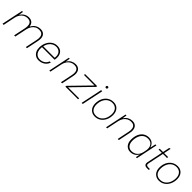

<svg xmlns="http://www.w3.org/2000/svg" viewBox="512 -2517 4354 4354"><g transform="rotate(45 2688.5 -340.0)"><path d="M31 0 139 -517H170L154 -415H159Q193 -469 243.5 -498Q294 -527 354 -527Q419 -527 460 -493Q501 -459 509 -394H516Q553 -464 609 -495.5Q665 -527 728 -527Q786 -527 825 -500.5Q864 -474 878 -421.5Q892 -369 875 -290L815 0H779L839 -288Q853 -354 844 -399.5Q835 -445 803.5 -469Q772 -493 717 -493Q662 -493 618 -467.5Q574 -442 544.5 -396.5Q515 -351 502 -291L441 0H404L464 -288Q478 -356 468.5 -401.5Q459 -447 428 -470Q397 -493 344 -493Q292 -493 247.5 -468.5Q203 -444 172 -399Q141 -354 128 -293L68 0Z M1195 10Q1134 10 1089.5 -18.5Q1045 -47 1021.5 -98.5Q998 -150 1000 -219Q1004 -308 1039 -377.5Q1074 -447 1132.5 -487Q1191 -527 1266 -527Q1339 -527 1383.5 -492.5Q1428 -458 1443.5 -397.5Q1459 -337 1443 -258H1039Q1031 -187 1048 -134.5Q1065 -82 1104 -53Q1143 -24 1198 -24Q1268 -24 1320 -59.5Q1372 -95 1391 -153H1428Q1415 -104 1381 -67.5Q1347 -31 1299 -10.5Q1251 10 1195 10ZM1042 -277 1029 -291H1427L1410 -276Q1424 -345 1408.5 -393.5Q1393 -442 1354 -468Q1315 -494 1260 -494Q1211 -494 1166.5 -470Q1122 -446 1089.5 -398Q1057 -350 1042 -277Z M1532 0 1640 -517H1670L1654 -415H1659Q1695 -474 1747.5 -500.5Q1800 -527 1855 -527Q1900 -527 1933 -511Q1966 -495 1985 -464.5Q2004 -434 2009 -390.5Q2014 -347 2002 -291L1942 0H1906L1966 -288Q1980 -354 1971 -399.5Q1962 -445 1931 -469Q1900 -493 1846 -493Q1793 -493 1748 -468.5Q1703 -444 1672 -399Q1641 -354 1628 -293L1567 0Z M2045 0 2051 -29 2496 -485H2157L2164 -517H2550L2544 -487L2101 -32H2459L2453 0Z M2569 0 2677 -517H2713L2604 0ZM2722 -625Q2710 -625 2701.5 -633Q2693 -641 2693 -654Q2693 -668 2702 -677.5Q2711 -687 2726 -687Q2738 -687 2746.5 -679.5Q2755 -672 2755 -658Q2755 -644 2746 -634.5Q2737 -625 2722 -625Z M2996 10Q2950 10 2913 -6Q2876 -22 2849.5 -51Q2823 -80 2809 -120Q2795 -160 2795 -208Q2795 -301 2830 -373Q2865 -445 2927.5 -486Q2990 -527 3071 -527Q3117 -527 3153.5 -511.5Q3190 -496 3216 -467Q3242 -438 3255.5 -398Q3269 -358 3269 -309Q3269 -216 3233.5 -144Q3198 -72 3136.5 -31Q3075 10 2996 10ZM3000 -23Q3068 -23 3120 -57.5Q3172 -92 3202 -154Q3232 -216 3235 -297Q3237 -343 3225.5 -379.5Q3214 -416 3191.5 -441.5Q3169 -467 3137.5 -480.5Q3106 -494 3066 -494Q2998 -494 2946.5 -460Q2895 -426 2865 -364Q2835 -302 2832 -219Q2831 -172 2842 -135.5Q2853 -99 2875 -74Q2897 -49 2928.5 -36Q2960 -23 3000 -23Z M3352 0 3460 -517H3490L3474 -415H3479Q3515 -474 3567.5 -500.5Q3620 -527 3675 -527Q3720 -527 3753 -511Q3786 -495 3805 -464.5Q3824 -434 3829 -390.5Q3834 -347 3822 -291L3762 0H3726L3786 -288Q3800 -354 3791 -399.5Q3782 -445 3751 -469Q3720 -493 3666 -493Q3613 -493 3568 -468.5Q3523 -444 3492 -399Q3461 -354 3448 -293L3387 0Z M4134 10Q4092 10 4058 -5Q4024 -20 3999.5 -48Q3975 -76 3962 -114.5Q3949 -153 3949 -201Q3949 -303 3981.5 -376Q4014 -449 4072 -487.5Q4130 -526 4207 -526Q4253 -526 4289 -509Q4325 -492 4349 -462Q4373 -432 4383 -391H4389L4417 -517H4450L4342 0H4309L4329 -103H4326Q4295 -45 4244 -17.5Q4193 10 4134 10ZM4141 -24Q4196 -24 4238.5 -46Q4281 -68 4310 -108.5Q4339 -149 4350 -202L4362 -259Q4377 -329 4362.5 -381.5Q4348 -434 4308.5 -463Q4269 -492 4208 -492Q4139 -492 4090 -455.5Q4041 -419 4015 -354.5Q3989 -290 3989 -205Q3989 -151 4007 -110Q4025 -69 4059 -46.5Q4093 -24 4141 -24Z M4664 0Q4611 0 4588.5 -26.5Q4566 -53 4577 -108L4655 -485H4551L4557 -517H4662L4696 -681L4733 -690L4697 -517H4827L4821 -485H4691L4613 -111Q4603 -62 4621 -47.5Q4639 -33 4679 -33H4726L4719 0Z M5052 10Q5006 10 4969 -6Q4932 -22 4905.5 -51Q4879 -80 4865 -120Q4851 -160 4851 -208Q4851 -301 4886 -373Q4921 -445 4983.5 -486Q5046 -527 5127 -527Q5173 -527 5209.5 -511.5Q5246 -496 5272 -467Q5298 -438 5311.5 -398Q5325 -358 5325 -309Q5325 -216 5289.5 -144Q5254 -72 5192.5 -31Q5131 10 5052 10ZM5056 -23Q5124 -23 5176 -57.5Q5228 -92 5258 -154Q5288 -216 5291 -297Q5293 -343 5281.5 -379.5Q5270 -416 5247.5 -441.5Q5225 -467 5193.5 -480.5Q5162 -494 5122 -494Q5054 -494 5002.5 -460Q4951 -426 4921 -364Q4891 -302 4888 -219Q4887 -172 4898 -135.5Q4909 -99 4931 -74Q4953 -49 4984.5 -36Q5016 -23 5056 -23Z"/></g></svg>

Font: Mona Sans
Style: Italic
Weight: 200
Italic angle: -11.6951°
Designer: Deni Anggara
Foundry: GitHub
Version: Version 2.000